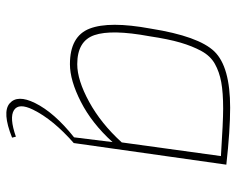

<svg xmlns="http://www.w3.org/2000/svg" viewBox="-90 -442 744 604"><g transform="rotate(90 282.0 -140.0)"><path d="M498 -480 430 0Q356 65 325 128Q303 173 326.5 188Q350 203 410 182L413 194Q333 226 305 201.5Q277 177 304 122Q334 61 412 -1L427 -122Q368 -57 300.5 -22.5Q233 12 182 12Q94 12 70 -50Q46 -112 70 -242Q94 -393 142 -442.5Q190 -492 319 -492Q390 -492 498 -480ZM428 -151 471 -463Q362 -470 322 -470Q271 -470 238.5 -464Q206 -458 181 -444Q156 -430 140.5 -401.5Q125 -373 114 -335.5Q103 -298 94 -238Q72 -119 90.5 -65Q109 -11 182 -11Q232 -11 300.5 -48.5Q369 -86 428 -151Z"/></g></svg>

Font: Exo 2.0 Thin
Style: Italic
Weight: 250
Italic angle: -8°
Designer: Natanael Gama
Version: Version 1.001;PS 001.001;hotconv 1.0.70;makeotf.lib2.5.58329